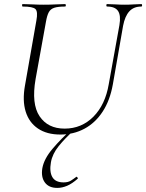

<svg xmlns="http://www.w3.org/2000/svg" viewBox="-20 -645 715 939"><path d="M564 -522Q572 -569 557.5 -591Q543 -613 504 -613Q500 -613 500 -619Q500 -625 504 -625Q524 -625 545 -623.5Q566 -622 591 -622Q613 -622 634 -623.5Q655 -625 671 -625Q675 -625 675 -619Q675 -613 671 -613Q634 -613 612.5 -589.5Q591 -566 582 -519L532 -233Q518 -154 482 -99Q446 -44 393 -15.5Q340 13 275 13Q209 13 165.5 -16.5Q122 -46 105.5 -99.5Q89 -153 102 -226L158 -545Q166 -588 153.5 -600.5Q141 -613 91 -613Q88 -613 88 -619Q88 -625 91 -625Q113 -625 139.5 -623.5Q166 -622 194 -622Q226 -622 252.5 -623.5Q279 -625 298 -625Q302 -625 302 -619Q302 -613 298 -613Q264 -613 245.5 -607Q227 -601 218.5 -585Q210 -569 205 -540L154 -258Q133 -137 173.5 -76.5Q214 -16 296 -16Q379 -16 437 -74.5Q495 -133 512 -234ZM260 274Q219 274 199.5 247.5Q180 221 187 178Q195 132 237.5 82Q280 32 333 -15L342 -8Q299 30 267.5 69Q236 108 229 149Q221 195 236 221Q251 247 291 247Q313 247 326.5 238.5Q340 230 353 220Q355 218 358.5 222.5Q362 227 360 229Q333 253 308.5 263.5Q284 274 260 274Z"/></svg>

Font: Cormorant Garamond Light
Style: Italic
Weight: 300
Italic angle: -10°
Designer: Christian Thalmann (Catharsis Fonts)
Foundry: Catharsis Fonts
Version: Version 4.001